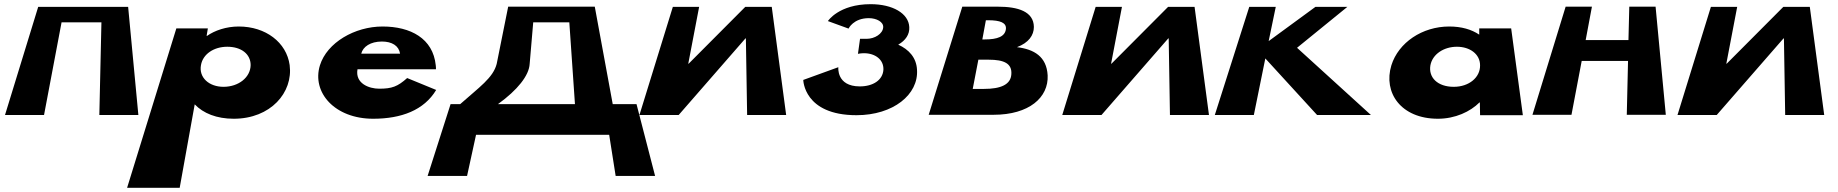

<svg xmlns="http://www.w3.org/2000/svg" viewBox="-20 -552 8805 920"><path d="M275 -445H466L456 -1H643L594 -519H468H289H163L4 -1H191Z M1368 -240C1353 -349 1253 -425 1124 -425C1064 -425 1009 -406 972 -380H970L976 -416H825L589 348H841L913 -52C954 -9 1018 17 1100 17C1277 17 1385 -109 1368 -240ZM1181 -240C1180 -181 1123 -136 1051 -136C981 -136 932 -181 943 -240C952 -293 1005 -328 1069 -328C1136 -328 1181 -293 1181 -240Z M2069 -220C2069 -224 2069 -233 2068 -239C2055 -368 1947 -425 1813 -425C1680 -425 1547 -348 1513 -239C1473 -109 1584 17 1768 17C1903 17 2012 -24 2070 -121L1931 -178C1885 -137 1858 -127 1797 -127C1748 -127 1681 -152 1693 -220ZM1711 -295C1719 -328 1755 -353 1810 -353C1858 -353 1891 -333 1897 -295Z M2518 -246 2535 -445H2708L2735 -53H2366C2460 -121 2515 -190 2518 -246ZM3030 -53H2916L2830 -520H2415L2360 -246C2343 -179 2276 -134 2185 -53H2139L2029 291H2218L2261 94H2899L2930 291H3119Z M3560 -1H3747L3678 -519H3551L3280 -247H3278L3330 -519H3204L3044 -1H3232L3552 -368H3554Z M4046 -415C4046 -415 4069 -465 4143 -465C4180 -465 4214 -447 4212 -421C4210 -390 4171 -366 4133 -366H4101L4091 -294C4091 -294 4104 -297 4120 -297C4174 -297 4215 -266 4213 -218C4210 -168 4163 -138 4100 -138C3987 -138 3997 -230 3997 -230L3829 -169C3829 -169 3831 0 4084 0C4260 0 4382 -99 4374 -218C4371 -276 4335 -315 4284 -338C4319 -358 4339 -387 4337 -422C4334 -488 4257 -532 4152 -532C3999 -532 3947 -451 3947 -451Z M4591 -520 4430 -2H4741C4911 -2 5005 -85 5000 -191C4995 -281 4935 -316 4853 -326C4909 -347 4934 -383 4934 -423C4933 -497 4858 -520 4762 -520ZM4687 -363 4704 -455H4715C4773 -455 4803 -443 4800 -413C4796 -377 4760 -363 4698 -363ZM4641 -126 4668 -266H4717C4791 -266 4830 -248 4826 -196C4823 -147 4776 -126 4695 -126Z M5586 -1H5773L5704 -519H5577L5306 -247H5304L5356 -519H5230L5070 -1H5258L5578 -368H5580Z M6549 -1 6195 -323 6436 -519H6283L6059 -355L6093 -519H5966L5801 -1H5988L6043 -272L6291 -1Z M6647 -239C6607 -108 6693 17 6870 17C6953 17 7025 -17 7069 -61H7071L7072 0H7277L7221 -416H7068V-386C7031 -411 6983 -425 6924 -425C6795 -425 6681 -348 6647 -239ZM6834 -239C6844 -293 6899 -328 6961 -328C7023 -328 7072 -293 7072 -239C7073 -181 7019 -136 6946 -136C6868 -136 6824 -181 6834 -239Z M7559 -260H7781L7775 -2H7962L7913 -520H7787L7783 -360H7578L7608 -520H7482L7323 -2H7510Z M8534 -1H8721L8652 -519H8525L8254 -247H8252L8304 -519H8178L8018 -1H8206L8526 -368H8528Z"/></svg>

Font: Hussar Milosc
Style: Bold
Weight: 700
Foundry: Cannot Into Space Fonts
Version: Version 1.02